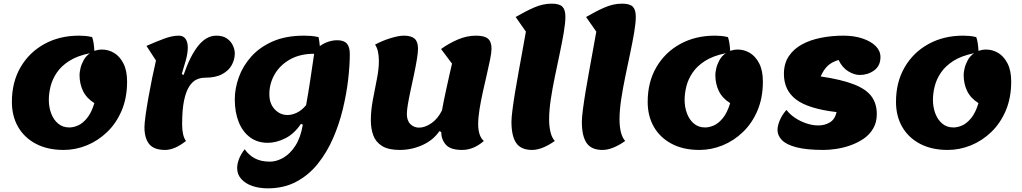

<svg xmlns="http://www.w3.org/2000/svg" viewBox="-20 -795 5590 1050"><path d="M328 25Q240 25 176.5 -8.5Q113 -42 79 -101Q45 -160 45 -238Q45 -346 92.5 -427.5Q140 -509 223 -554.5Q306 -600 412 -600Q429 -600 446.5 -598.5Q464 -597 484 -592Q489 -578 492 -558.5Q495 -539 496 -517Q505 -520 515.5 -522Q526 -524 538 -524Q573 -524 604 -505.5Q635 -487 655 -448Q675 -409 675 -349Q675 -260 645.5 -190.5Q616 -121 566 -73Q516 -25 454.5 0Q393 25 328 25ZM359 -98Q382 -98 407 -109Q432 -120 456 -149Q480 -178 496 -231Q453 -258 434 -297.5Q415 -337 415 -385Q415 -399 420 -421Q425 -443 437.5 -466Q450 -489 472 -504Q403 -490 359 -462Q315 -434 290.5 -397.5Q266 -361 256.5 -322.5Q247 -284 247 -249Q247 -209 260 -174.5Q273 -140 298 -119Q323 -98 359 -98Z M883 25Q822 25 796 -7Q770 -39 770 -99Q770 -120 776 -163.5Q782 -207 791.5 -260.5Q801 -314 812 -368Q823 -422 833 -464L781 -544Q833 -567 877.5 -583.5Q922 -600 957 -600Q983 -600 995 -582Q1007 -564 1007 -536Q1007 -504 996 -464.5Q985 -425 974 -390L984 -385Q1019 -488 1063.5 -544Q1108 -600 1163 -600Q1199 -600 1221 -584.5Q1243 -569 1253.5 -546.5Q1264 -524 1264 -503Q1264 -470 1247.5 -439.5Q1231 -409 1195 -389.5Q1159 -370 1100 -370Q1077 -370 1055 -360Q1033 -350 1015 -322.5Q997 -295 986.5 -245Q976 -195 976 -115Q976 -53 997 -24Q935 25 883 25Z M1444 235Q1398 235 1360 222Q1322 209 1299.5 184Q1277 159 1277 124Q1277 102 1286.5 76Q1296 50 1318 21Q1341 54 1374.5 71.5Q1408 89 1456 89Q1492 89 1529 68Q1566 47 1595 2.5Q1624 -42 1636 -113L1626 -118Q1589 -63 1540 -38.5Q1491 -14 1444 -14Q1388 -14 1347.5 -44Q1307 -74 1285.5 -127.5Q1264 -181 1264 -252Q1264 -311 1286 -372.5Q1308 -434 1354 -485.5Q1400 -537 1471.5 -568.5Q1543 -600 1643 -600Q1663 -600 1681.5 -598.5Q1700 -597 1722 -592Q1724 -582 1726 -569.5Q1728 -557 1729 -543Q1753 -560 1777.5 -567.5Q1802 -575 1824 -575Q1861 -575 1877 -556.5Q1893 -538 1893 -500Q1893 -438 1884 -360Q1875 -282 1855 -199Q1835 -116 1801.5 -39Q1768 38 1718.5 100Q1669 162 1601 198.5Q1533 235 1444 235ZM1552 -166Q1577 -166 1604 -179Q1631 -192 1654 -220Q1666 -285 1677 -359Q1688 -433 1698 -501Q1621 -501 1566 -470Q1511 -439 1482 -388.5Q1453 -338 1453 -280Q1453 -228 1482.5 -197Q1512 -166 1552 -166Z M2166 25Q2104 25 2069.5 3.5Q2035 -18 2021.5 -54.5Q2008 -91 2008 -137Q2008 -190 2019 -248.5Q2030 -307 2041 -362.5Q2052 -418 2052 -460Q2052 -522 2031 -551Q2072 -573 2116.5 -586.5Q2161 -600 2188 -600Q2229 -600 2247.5 -583.5Q2266 -567 2266 -529Q2266 -508 2260 -471.5Q2254 -435 2245 -392Q2236 -349 2226.5 -305.5Q2217 -262 2211 -227Q2205 -192 2205 -172Q2205 -135 2224.5 -116Q2244 -97 2272 -97Q2304 -97 2339 -121Q2374 -145 2397 -191Q2401 -213 2407.5 -246Q2414 -279 2422.5 -316.5Q2431 -354 2438.5 -388.5Q2446 -423 2452 -447L2392 -527Q2435 -558 2484 -579Q2533 -600 2584 -600Q2629 -600 2648.5 -583.5Q2668 -567 2668 -529Q2668 -508 2660.5 -471Q2653 -434 2642.5 -388.5Q2632 -343 2621 -294Q2610 -245 2602.5 -198.5Q2595 -152 2595 -115Q2595 -85 2602.5 -61.5Q2610 -38 2626 -24Q2570 25 2507 25Q2443 25 2418 -4Q2393 -33 2393 -73L2383 -78Q2350 -29 2291 -2Q2232 25 2166 25Z M2890 25Q2829 25 2803 -13Q2777 -51 2777 -129Q2777 -151 2782.5 -194Q2788 -237 2797 -292Q2806 -347 2817 -406.5Q2828 -466 2838 -522Q2848 -578 2856 -622L2800 -702Q2853 -733 2901 -754Q2949 -775 2997 -775Q3039 -775 3055.5 -758.5Q3072 -742 3072 -704Q3072 -669 3063 -616.5Q3054 -564 3041 -502.5Q3028 -441 3014.5 -376Q3001 -311 2992 -251Q2983 -191 2983 -142Q2983 -103 2990.5 -72.5Q2998 -42 3014 -24Q2944 25 2890 25Z M3275 25Q3214 25 3188 -13Q3162 -51 3162 -129Q3162 -151 3167.5 -194Q3173 -237 3182 -292Q3191 -347 3202 -406.5Q3213 -466 3223 -522Q3233 -578 3241 -622L3185 -702Q3238 -733 3286 -754Q3334 -775 3382 -775Q3424 -775 3440.5 -758.5Q3457 -742 3457 -704Q3457 -669 3448 -616.5Q3439 -564 3426 -502.5Q3413 -441 3399.5 -376Q3386 -311 3377 -251Q3368 -191 3368 -142Q3368 -103 3375.5 -72.5Q3383 -42 3399 -24Q3329 25 3275 25Z M3805 25Q3717 25 3653.5 -8.5Q3590 -42 3556 -101Q3522 -160 3522 -238Q3522 -346 3569.5 -427.5Q3617 -509 3700 -554.5Q3783 -600 3889 -600Q3906 -600 3923.5 -598.5Q3941 -597 3961 -592Q3966 -578 3969 -558.5Q3972 -539 3973 -517Q3982 -520 3992.5 -522Q4003 -524 4015 -524Q4050 -524 4081 -505.5Q4112 -487 4132 -448Q4152 -409 4152 -349Q4152 -260 4122.5 -190.5Q4093 -121 4043 -73Q3993 -25 3931.5 0Q3870 25 3805 25ZM3836 -98Q3859 -98 3884 -109Q3909 -120 3933 -149Q3957 -178 3973 -231Q3930 -258 3911 -297.5Q3892 -337 3892 -385Q3892 -399 3897 -421Q3902 -443 3914.5 -466Q3927 -489 3949 -504Q3880 -490 3836 -462Q3792 -434 3767.5 -397.5Q3743 -361 3733.5 -322.5Q3724 -284 3724 -249Q3724 -209 3737 -174.5Q3750 -140 3775 -119Q3800 -98 3836 -98Z M4485 25Q4391 25 4335.5 10.5Q4280 -4 4256 -29Q4232 -54 4232 -84Q4232 -107 4244.5 -137Q4257 -167 4281 -194Q4298 -171 4326.5 -151.5Q4355 -132 4389 -120.5Q4423 -109 4455 -109Q4490 -109 4518 -125.5Q4546 -142 4555 -182Q4401 -200 4334 -250.5Q4267 -301 4267 -391Q4267 -448 4294 -488Q4321 -528 4366.5 -552.5Q4412 -577 4470.5 -588.5Q4529 -600 4592 -600Q4651 -600 4697 -584.5Q4743 -569 4769 -543Q4795 -517 4795 -483Q4795 -435 4760.5 -410Q4726 -385 4682 -385Q4652 -385 4619 -405Q4586 -425 4566 -467Q4529 -456 4507 -435.5Q4485 -415 4468 -377Q4582 -360 4649 -334Q4716 -308 4745.5 -268.5Q4775 -229 4775 -171Q4775 -125 4754.5 -91Q4734 -57 4701 -35Q4668 -13 4629 0.5Q4590 14 4552 19.5Q4514 25 4485 25Z M5163 25Q5075 25 5011.5 -8.5Q4948 -42 4914 -101Q4880 -160 4880 -238Q4880 -346 4927.5 -427.5Q4975 -509 5058 -554.5Q5141 -600 5247 -600Q5264 -600 5281.5 -598.5Q5299 -597 5319 -592Q5324 -578 5327 -558.5Q5330 -539 5331 -517Q5340 -520 5350.5 -522Q5361 -524 5373 -524Q5408 -524 5439 -505.5Q5470 -487 5490 -448Q5510 -409 5510 -349Q5510 -260 5480.5 -190.5Q5451 -121 5401 -73Q5351 -25 5289.5 0Q5228 25 5163 25ZM5194 -98Q5217 -98 5242 -109Q5267 -120 5291 -149Q5315 -178 5331 -231Q5288 -258 5269 -297.5Q5250 -337 5250 -385Q5250 -399 5255 -421Q5260 -443 5272.5 -466Q5285 -489 5307 -504Q5238 -490 5194 -462Q5150 -434 5125.5 -397.5Q5101 -361 5091.5 -322.5Q5082 -284 5082 -249Q5082 -209 5095 -174.5Q5108 -140 5133 -119Q5158 -98 5194 -98Z"/></svg>

Font: Lemon
Style: Regular
Weight: 400
Designer: Eduardo Rodriguez Tunni
Foundry: Eduardo Rodriguez Tunni
Version: Version 1.003; ttfautohint (v1.8.4.7-5d5b);gftools[0.9.24]